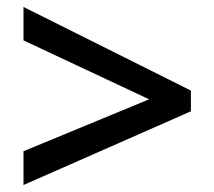

<svg xmlns="http://www.w3.org/2000/svg" viewBox="-20 -635 611 547"><path d="M46.9 -204.1 404.8 -352.1 46.9 -520V-615.2L523.9 -377V-317.9L46.9 -107.9Z"/></svg>

Font: TypoPRO Open Sans
Style: Regular
Weight: 600
Foundry: Ascender Corporation
Version: Version 1.10